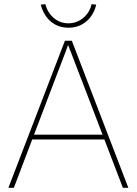

<svg xmlns="http://www.w3.org/2000/svg" viewBox="-20 -894 651 914"><path d="M20 0 289 -700H322L591 0H565L372 -504Q369 -511 361.5 -530.5Q354 -550 343.5 -578Q333 -606 321 -636.5Q309 -667 298 -695L309 -694Q303 -676 292.5 -648Q282 -620 270.5 -590.5Q259 -561 250 -537Q241 -513 237 -503L46 0ZM120 -230 128 -253H485L493 -230ZM174 -872 196 -874Q206 -834 236 -808.5Q266 -783 306 -783Q345 -783 376 -808.5Q407 -834 416 -874L438 -872Q431 -840 412.5 -815Q394 -790 367 -776Q340 -762 306 -762Q272 -762 245 -776Q218 -790 200 -815Q182 -840 174 -872Z"/></svg>

Font: Mach Thin
Style: Regular
Weight: 250
Version: Version 1.002